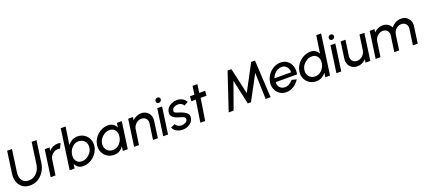

<svg xmlns="http://www.w3.org/2000/svg" viewBox="74 -2058 7488 3380"><g transform="rotate(-20 3818.0 -368.5)"><path d="M263 13Q179 13 123 -28Q67 -69 43 -138.2Q19 -207.5 31 -292L88 -700H178.5L121.5 -292Q111.5 -233.5 125 -184.8Q138.5 -136 174.8 -106.8Q211 -77.5 270 -77.5Q330 -77.5 376 -106.8Q422 -136 451.2 -184.8Q480.5 -233.5 490 -292L547 -700H637.5L580.5 -292Q568.5 -207.5 525.2 -138.2Q482 -69 414.5 -28Q347 13 263 13Z M649 0 719.5 -500H810L799 -441Q831.5 -474.5 874.8 -494.2Q918 -514 964 -514Q993 -514 1018.5 -506.5L975.5 -415.5Q958 -422 936.5 -422Q900.5 -422 867.5 -404.5Q834.5 -387 811.5 -357Q788.5 -327 782 -290.5L739.5 0Z M1333 -514Q1405.5 -514 1460.2 -478.5Q1515 -443 1542.2 -383.2Q1569.5 -323.5 1559 -250.5Q1551.5 -196 1524.2 -148.2Q1497 -100.5 1455.8 -64.2Q1414.5 -28 1364 -7.5Q1313.5 13 1259 13Q1202.5 13 1165.2 -13.2Q1128 -39.5 1110.5 -81.5L1095.5 0H1005L1110.5 -750H1201L1151.5 -419.5Q1184 -461.5 1230.2 -487.8Q1276.5 -514 1333 -514ZM1264.5 -75Q1312 -75 1355.2 -98.8Q1398.5 -122.5 1428.5 -162.2Q1458.5 -202 1466.5 -250.5Q1475 -299.5 1458.2 -339.5Q1441.5 -379.5 1406.5 -403Q1371.5 -426.5 1325 -426.5Q1277.5 -426.5 1238.2 -402.5Q1199 -378.5 1173 -338.5Q1147 -298.5 1138.5 -250.5Q1130.5 -201.5 1143 -161.8Q1155.5 -122 1186.8 -98.5Q1218 -75 1264.5 -75Z M2072 -500H2163L2092.5 0H2001L2012.5 -80.5Q1982 -38.5 1937.8 -12.8Q1893.5 13 1838.5 13Q1765 13 1709.5 -23Q1654 -59 1626.8 -119.5Q1599.5 -180 1609.5 -253.5Q1617 -307.5 1643.8 -354.8Q1670.5 -402 1711.2 -437.8Q1752 -473.5 1801.8 -493.8Q1851.5 -514 1905.5 -514Q1963 -514 2001.8 -487.2Q2040.5 -460.5 2060.5 -418ZM1843.5 -74.5Q1891 -74.5 1930.2 -98.2Q1969.5 -122 1995.8 -161.8Q2022 -201.5 2030 -250Q2038.5 -299 2025.8 -339Q2013 -379 1982 -402.5Q1951 -426 1903.5 -426Q1856 -426 1813 -402.2Q1770 -378.5 1740 -338.5Q1710 -298.5 1702 -250Q1693.5 -201 1710.2 -161.2Q1727 -121.5 1762 -98Q1797 -74.5 1843.5 -74.5Z M2700 -312 2657 0H2566L2608.5 -290.5Q2615 -327 2602.5 -357Q2590 -387 2563.2 -404.5Q2536.5 -422 2500 -422Q2464 -422 2431 -404.5Q2398 -387 2375 -357Q2352 -327 2345.5 -290.5L2303 0H2212.5L2283 -500H2373.5L2362.5 -441Q2395 -474.5 2438.2 -494.2Q2481.5 -514 2527.5 -514Q2583.5 -514 2625.2 -486.8Q2667 -459.5 2687.8 -413.8Q2708.5 -368 2700 -312Z M2827.5 -500H2918L2847.5 0H2757ZM2887 -578.5Q2865.5 -578.5 2852.5 -592.2Q2839.5 -606 2841.5 -627Q2843 -647.5 2858.8 -661.5Q2874.5 -675.5 2895.5 -675.5Q2916 -675.5 2929 -661.5Q2942 -647.5 2940 -627Q2938 -606 2922.8 -592.2Q2907.5 -578.5 2887 -578.5Z M3113.5 9.5Q3053 7 3004 -22Q2955 -51 2941.5 -98L3021.5 -131.5Q3027.5 -107 3058.8 -88Q3090 -69 3128.5 -69Q3167 -69 3201.5 -87.2Q3236 -105.5 3242.5 -139Q3246.5 -163 3233 -176.5Q3219.5 -190 3197 -197.8Q3174.5 -205.5 3151.5 -212.5Q3102.5 -225 3064.2 -243.5Q3026 -262 3006 -291Q2986 -320 2992 -364Q2998.5 -411 3029 -445.2Q3059.5 -479.5 3104 -498.2Q3148.5 -517 3196.5 -517Q3257 -517 3303 -491Q3349 -465 3368.5 -421L3292.5 -378.5Q3285 -403.5 3257.2 -420.2Q3229.5 -437 3196 -438Q3153.5 -439 3119 -420.8Q3084.5 -402.5 3078 -366Q3073.5 -341.5 3087 -329.2Q3100.5 -317 3124.5 -309.8Q3148.5 -302.5 3175.5 -293Q3219 -278.5 3256 -259.2Q3293 -240 3313.2 -211.2Q3333.5 -182.5 3327 -140.5Q3320.5 -94 3288.5 -59.5Q3256.5 -25 3209.8 -6.5Q3163 12 3113.5 9.5Z M3718 -409.5H3607.5L3543.5 0H3453L3517 -409.5H3433L3440 -500H3524L3545.5 -657H3636L3614.5 -500H3725Z M3984 0 4218 -700H4289L4399 -211L4660 -700H4731L4768.5 0H4676L4661 -494.5L4414 -34H4354L4253 -494.5L4076 0Z M5062 13Q4993 13 4941.2 -22.5Q4889.5 -58 4864.2 -117.8Q4839 -177.5 4849 -250Q4856.5 -305 4882.8 -352.8Q4909 -400.5 4948.5 -436.8Q4988 -473 5036.2 -493.5Q5084.5 -514 5136 -514Q5211.5 -514 5264.8 -473.8Q5318 -433.5 5339.8 -366.2Q5361.5 -299 5343.5 -217.5H4943Q4940 -157.5 4974.2 -117.8Q5008.5 -78 5069 -77.5Q5111.5 -77.5 5150.5 -99.5Q5189.5 -121.5 5219 -159.5L5309 -138Q5269.5 -71.5 5203.2 -29.2Q5137 13 5062 13ZM4946 -288H5258Q5261 -327.5 5245.2 -360.8Q5229.5 -394 5199.5 -413.8Q5169.5 -433.5 5129.5 -433.5Q5089 -433.5 5052 -414Q5015 -394.5 4987 -361.5Q4959 -328.5 4946 -288Z M5897.5 -750H5988L5882.5 0H5792L5806.5 -81Q5774 -39 5728 -13Q5682 13 5625.5 13Q5553 13 5498.2 -22.5Q5443.5 -58 5416.5 -117.8Q5389.5 -177.5 5399.5 -250Q5407 -304.5 5434.2 -352.2Q5461.5 -400 5502.8 -436.2Q5544 -472.5 5594.5 -493Q5645 -513.5 5699.5 -513.5Q5756 -513.5 5793 -487.5Q5830 -461.5 5847.5 -419.5ZM5633.5 -74.5Q5681 -74.5 5720.2 -98.2Q5759.5 -122 5785.8 -161.8Q5812 -201.5 5820 -250Q5828.5 -299 5816 -339Q5803.5 -379 5772.2 -402.5Q5741 -426 5694 -426Q5646 -426 5603 -402.2Q5560 -378.5 5530 -338.5Q5500 -298.5 5492 -250Q5483.5 -201 5500.2 -161.2Q5517 -121.5 5552 -98Q5587 -74.5 5633.5 -74.5Z M6072.5 -500H6163L6092.5 0H6002ZM6132 -578.5Q6110.5 -578.5 6097.5 -592.2Q6084.5 -606 6086.5 -627Q6088 -647.5 6103.8 -661.5Q6119.5 -675.5 6140.5 -675.5Q6161 -675.5 6174 -661.5Q6187 -647.5 6185 -627Q6183 -606 6167.8 -592.2Q6152.5 -578.5 6132 -578.5Z M6220 -189 6263 -500H6353.5L6311.5 -210.5Q6305.5 -174 6318 -144Q6330.5 -114 6357.2 -96.5Q6384 -79 6420 -79Q6456.5 -79 6489.5 -96.5Q6522.5 -114 6545.5 -144Q6568.5 -174 6575 -210.5L6616.5 -500H6707.5L6637 0H6546L6557.5 -60Q6525 -26.5 6482 -6.8Q6439 13 6393 13Q6337 13 6295 -14.2Q6253 -41.5 6232.5 -87.2Q6212 -133 6220 -189Z M6737 0 6807.5 -500H6898L6887 -441Q6919.5 -474.5 6962.8 -494.2Q7006 -514 7052 -514Q7106.5 -514 7148 -487.2Q7189.5 -460.5 7209.5 -417.5Q7242 -460.5 7291.8 -487.2Q7341.5 -514 7396 -514Q7452 -514 7494 -486.8Q7536 -459.5 7556.5 -413.8Q7577 -368 7569 -312L7525.5 0H7435L7477 -290Q7483.5 -325.5 7471.2 -355.5Q7459 -385.5 7433 -403.8Q7407 -422 7371.5 -422Q7335.5 -422 7303.2 -405Q7271 -388 7248.2 -358Q7225.5 -328 7218.5 -290L7177 0H7086L7128 -290Q7138.5 -347 7107 -384.5Q7075.5 -422 7022 -422Q6987 -422 6954.2 -403.8Q6921.5 -385.5 6898.8 -355.5Q6876 -325.5 6869.5 -290L6827.5 0Z"/></g></svg>

Font: Urbanist Medium
Style: Italic
Weight: 500
Italic angle: -8°
Designer: Corey Hu
Foundry: Corey Hu
Version: Version 1.330; ttfautohint (v1.8.4.7-5d5b)